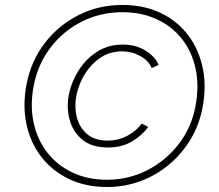

<svg xmlns="http://www.w3.org/2000/svg" viewBox="-20 -748 886 776"><path d="M417 -151.9Q350.6 -151.9 312.3 -183.8Q273.9 -215.8 261 -265.6Q248 -315.4 258.8 -368.2Q269 -418 298.1 -463.9Q327.1 -509.8 372.3 -538.8Q417.5 -567.9 476.1 -567.9Q528.8 -567.9 568.1 -543.5Q607.4 -519 621.1 -485.8L593.3 -472.7Q581.1 -502.9 546.6 -521.7Q512.2 -540.5 473.1 -540.5Q424.3 -540.5 386.2 -514.9Q348.1 -489.3 323.5 -449.5Q298.8 -409.7 289.6 -366.2Q279.8 -318.8 290 -276.1Q300.3 -233.4 331.5 -206.5Q362.8 -179.7 416 -179.7Q456.5 -179.7 492.2 -197.8Q527.8 -215.8 553.2 -248.5L579.1 -234.9Q555.7 -202.1 514.4 -177Q473.1 -151.9 417 -151.9ZM412.6 7.8Q326.7 7.8 259 -24.4Q191.4 -56.6 147.2 -113.8Q103 -170.9 86.9 -246.3Q70.8 -321.8 87.4 -408.2Q105.5 -501.5 160.6 -573.5Q215.8 -645.5 297.1 -686.8Q378.4 -728 474.6 -728Q562.5 -728 630.1 -695.3Q697.8 -662.6 741 -605Q784.2 -547.4 799.6 -472.2Q814.9 -397 798.3 -311.5Q785.2 -243.2 750.2 -184.8Q715.3 -126.5 663.8 -83.3Q612.3 -40 548.3 -16.1Q484.4 7.8 412.6 7.8ZM412.6 -21.5Q500 -21.5 575.2 -60.1Q650.4 -98.6 701.9 -165.3Q753.4 -231.9 769.5 -315.9Q785.6 -398.9 770.8 -469Q755.9 -539.1 715.3 -590.6Q674.8 -642.1 613.3 -670.4Q551.8 -698.7 474.6 -698.7Q386.2 -698.7 311 -660.9Q235.8 -623 184.6 -556.2Q133.3 -489.3 116.2 -401.9Q101.1 -322.3 115.7 -253.2Q130.4 -184.1 170.7 -132.1Q210.9 -80.1 272.7 -50.8Q334.5 -21.5 412.6 -21.5Z"/></svg>

Font: Reddit Sans ExtraLight
Style: Italic
Weight: 250
Italic angle: -11.25°
Designer: Stephen Hutchings
Version: Version 1.013